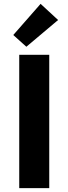

<svg xmlns="http://www.w3.org/2000/svg" viewBox="-20 -978 356 998"><path d="M80 0V-693H236V0ZM117 -735 49 -796 191 -958 282 -874Z"/></svg>

Font: Ubuntu Sans ExtraBold
Style: Regular
Weight: 800
Designer: Dalton Maag Ltd
Foundry: Dalton Maag Ltd
Version: Version 1.006; ttfautohint (v1.8.4.7-5d5b)